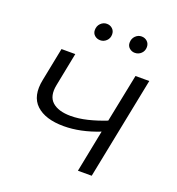

<svg xmlns="http://www.w3.org/2000/svg" viewBox="-130 -822 858 929"><g transform="rotate(20 299.0 -358.0)"><path d="M374 0 417 -217Q321 -179 235 -179Q140 -179 93 -223Q46 -267 64 -355L98 -526H169L135 -354Q123 -294 154.5 -265.5Q186 -237 250 -237Q290 -237 335.5 -248Q381 -259 429 -278L479 -526H550L445 0ZM437 -630Q421 -630 409 -640.5Q397 -651 397 -668Q397 -689 410.5 -702.5Q424 -716 442 -716Q459 -716 471 -705Q483 -694 483 -676Q483 -656 469.5 -643Q456 -630 437 -630ZM259 -630Q242 -630 230 -640.5Q218 -651 218 -668Q218 -689 231.5 -702.5Q245 -716 263 -716Q280 -716 292 -705Q304 -694 304 -676Q304 -656 290.5 -643Q277 -630 259 -630Z"/></g></svg>

Font: Montserrat
Style: Italic
Weight: 400
Italic angle: -11.3°
Designer: Julieta Ulanovsky
Foundry: Julieta Ulanovsky
Version: Version 9.000; ttfautohint (v1.8.4.7-5d5b)